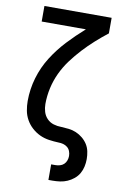

<svg xmlns="http://www.w3.org/2000/svg" viewBox="-102 -794 704 1069"><g transform="rotate(10 250.0 -260.0)"><path d="M250 215V127H273Q286 127 299 123.5Q312 120 321.5 111Q331 102 335.5 89.5Q340 77 340 64Q340 50 335 37Q330 24 319.5 15.5Q309 7 296 3.5Q283 0 269 0Q242 -1 214.5 -5Q187 -9 162.5 -20.5Q138 -32 117.5 -50.5Q97 -69 83.5 -93Q70 -117 65 -144Q60 -171 60 -198Q60 -265 79 -329.5Q98 -394 133.5 -450Q169 -506 214.5 -554.5Q260 -603 310 -647H60V-735H440V-647Q404 -619 370 -588.5Q336 -558 305 -524.5Q274 -491 246.5 -454Q219 -417 199.5 -375.5Q180 -334 170 -289Q160 -244 160 -198Q160 -176 166.5 -154.5Q173 -133 188.5 -117Q204 -101 225.5 -94.5Q247 -88 269 -88H270Q292 -87 313 -84.5Q334 -82 354 -73.5Q374 -65 391 -51Q408 -37 419.5 -19Q431 -1 435.5 20.5Q440 42 440 64Q440 85 435.5 106Q431 127 420.5 145.5Q410 164 393 178Q376 192 356.5 200.5Q337 209 316 212Q295 215 273 215Z"/></g></svg>

Font: Iosevka Semibold
Style: Regular
Weight: 600
Monospace: yes
Designer: Belleve Invis
Foundry: Belleve Invis
Version: Version 33.2.3; ttfautohint (v1.8.4)